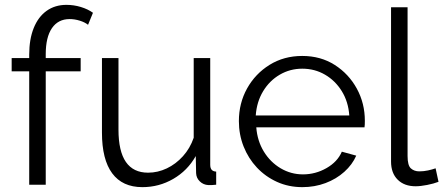

<svg xmlns="http://www.w3.org/2000/svg" viewBox="-20 -760 1824 790"><path d="M100.2 0V-466.5H28V-521.1H100.2V-535.1Q100.2 -598.8 118.8 -644.8Q137.4 -690.9 171.8 -715.4Q206.2 -740 253.4 -740Q283.8 -740 312.8 -731.2Q341.8 -722.4 362.5 -707.4L342.3 -658Q328.9 -668.6 308.1 -675Q287.3 -681.5 266.4 -681.5Q219.3 -681.5 193.7 -644.2Q168.2 -606.8 168.2 -537.2V-521.1H311.9V-466.5H168.2V0Z M399.5 -214.6V-521.1H467.5V-226.6Q467.5 -137.8 498 -93.6Q528.5 -49.5 589.1 -49.5Q629.2 -49.5 666.4 -67.2Q703.6 -84.9 732.8 -117.3Q762 -149.7 777 -193.2V-521.1H845V-82.3Q845 -68.4 850.9 -61.5Q856.8 -54.6 869.5 -53.9V0Q857.1 1.4 850.2 1.6Q843.3 1.8 837.1 1.5Q816.5 0.4 802.1 -13.7Q787.6 -27.7 786.9 -47.8L785.5 -117.9Q751.5 -57.8 692.9 -23.9Q634.4 10 565.8 10Q483.8 10 441.7 -46.8Q399.5 -103.6 399.5 -214.6Z M1224.2 10Q1167.6 10 1120 -11.5Q1072.4 -33 1037.1 -70.5Q1001.9 -108 982.4 -157.1Q962.9 -206.3 962.9 -261.6Q962.9 -335.3 996.6 -396Q1030.4 -456.7 1089.4 -493.3Q1148.4 -529.8 1223.5 -529.8Q1299.5 -529.8 1357.4 -492.8Q1415.3 -455.7 1448.3 -395.2Q1481.2 -334.7 1481.2 -263.2Q1481.2 -255.3 1480.9 -247.9Q1480.5 -240.4 1479.8 -236H1034.5Q1038.8 -180.3 1065.5 -136.5Q1092.2 -92.8 1134.7 -67.6Q1177.2 -42.5 1226.6 -42.5Q1278.2 -42.5 1323.5 -68.4Q1368.8 -94.3 1386.5 -135.9L1445.8 -119.6Q1429.6 -82.5 1396.7 -53Q1363.8 -23.4 1319.3 -6.7Q1274.9 10 1224.2 10ZM1032.3 -284.9H1417.2Q1413.2 -341.5 1386.4 -384.8Q1359.7 -428.1 1317.4 -452.7Q1275.2 -477.4 1223.8 -477.4Q1173.3 -477.4 1131.1 -452.7Q1088.9 -428.1 1062.6 -384.6Q1036.3 -341.2 1032.3 -284.9Z M1589 -730H1657V-117.9Q1657 -79 1670.8 -67Q1684.5 -54.9 1705.3 -54.9Q1723.4 -54.9 1741.4 -58.8Q1759.3 -62.8 1772.3 -67.5L1784.3 -11.9Q1764.9 -4.4 1737.6 1Q1710.2 6.4 1689.9 6.4Q1643.6 6.4 1616.3 -20.7Q1589 -47.8 1589 -95.3Z"/></svg>

Font: Raleway Thin
Style: Regular
Weight: 100
Designer: Matt McInerney, Pablo Impallari, Rodrigo Fuenzalida
Foundry: Matt McInerney, Pablo Impallari, Rodrigo Fuenzalida
Version: Version 4.026